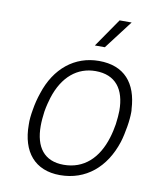

<svg xmlns="http://www.w3.org/2000/svg" viewBox="-81 -763 687 834"><g transform="rotate(10 263.0 -346.5)"><path d="M292 -574H336L432 -700H379ZM240 7C354 7 438 -64 476 -181C483 -203 488 -229 492 -252C496 -275 498 -299 498 -316C498 -321 498 -326 497 -330C491 -443 434 -511 322 -511C215 -511 131 -443 94 -328C86 -305 79 -278 75 -252C71 -230 68 -205 69 -185C69 -66 129 7 240 7ZM248 -40C162 -40 121 -96 121 -189C121 -209 123 -231 126 -253C130 -278 137 -303 141 -316C172 -414 235 -465 315 -465C403 -465 446 -408 446 -313C446 -299 444 -275 441 -253C438 -234 433 -211 427 -192C398 -97 337 -40 248 -40Z"/></g></svg>

Font: Arthouse Owned Light
Style: Italic
Weight: 300
Italic angle: -10°
Designer: Jeremy Tribby
Foundry: Tribby Type
Version: Version 1.000;PS 001.000;hotconv 1.0.88;makeotf.lib2.5.64775